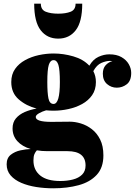

<svg xmlns="http://www.w3.org/2000/svg" viewBox="-20 -759 740 1039"><path d="M201 -739Q201 -706 227.8 -695.5Q254.5 -685 295 -685Q335.5 -685 362.2 -695.5Q389 -706 389 -739H425Q425 -641 390 -595.5Q355 -550 295 -550Q235 -550 200 -595.5Q165 -641 165 -739ZM48 -64Q48 -97 66.2 -118.5Q84.5 -140 114 -152.8Q143.5 -165.5 178 -171.5Q122 -186 81.5 -221Q41 -256 41 -315Q41 -356.5 61.5 -385.8Q82 -415 115.8 -433.5Q149.5 -452 190 -460.8Q230.5 -469.5 270 -469.5Q323 -469.5 376.8 -454Q430.5 -438.5 463.5 -403.5Q483.5 -438 513 -451.5Q542.5 -465 571.5 -465Q611 -465 637.2 -450Q663.5 -435 676.8 -411.8Q690 -388.5 690 -364.5Q690 -321.5 666 -303Q642 -284.5 612 -284.5Q582 -284.5 559.2 -304.2Q536.5 -324 536.5 -360Q536.5 -389 551.5 -405.8Q566.5 -422.5 588.5 -428.5Q581.5 -429.5 574.5 -429.5Q555 -429.5 529.2 -418.8Q503.5 -408 485 -374Q499 -347 499 -315Q499 -273.5 478.5 -244Q458 -214.5 424.2 -196Q390.5 -177.5 350.2 -168.8Q310 -160 270 -160Q250 -160 229.5 -162Q208.5 -156 191 -146Q173.5 -136 173.5 -126Q173.5 -99.5 258 -99.5Q284.5 -99.5 310.5 -100Q336.5 -100.5 358 -100.5Q386 -100.5 417.5 -91Q449 -81.5 476.8 -60.2Q504.5 -39 522 -4Q539.5 31 539.5 82Q539.5 148.5 503.2 187.5Q467 226.5 405.5 243.2Q344 260 268 260Q221 260 176.2 253Q131.5 246 95.2 230.5Q59 215 37.5 190.2Q16 165.5 16 130Q16 96 38.2 78.5Q60.5 61 91 54.5Q121.5 48 146 47.5Q100 33.5 74 5Q48 -23.5 48 -64ZM236 -315Q236 -256 242.2 -226.2Q248.5 -196.5 270 -196.5Q304 -196.5 304 -315Q304 -382 296 -407.8Q288 -433.5 270 -433.5Q252 -433.5 244 -407.8Q236 -382 236 -315ZM161 109.5Q161 161 197.8 190.8Q234.5 220.5 306 220.5Q343 220.5 374.2 212.5Q405.5 204.5 424.2 186Q443 167.5 443 136.5Q443 59 345 59H236.5Q206 59 179.5 54.5Q171.5 63 166.2 75.2Q161 87.5 161 109.5Z"/></svg>

Font: Bodoni* 06pt Fatface
Style: Regular
Weight: 900
Version: Version 2.3